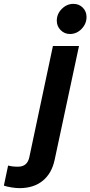

<svg xmlns="http://www.w3.org/2000/svg" viewBox="-166 -759 468 994"><path d="M196 -583Q168 -583 148 -603Q128 -623 128 -652Q128 -687 154 -713Q180 -739 214 -739Q243 -739 262.5 -719.5Q282 -700 282 -671Q282 -636 256.5 -609.5Q231 -583 196 -583ZM-65 215Q-84 215 -108 211Q-132 207 -146 202L-124 98Q-113 101 -101 102.5Q-89 104 -73 104Q-24 104 -14 54L108 -521H243L117 68Q102 139 55 177Q8 215 -65 215Z"/></svg>

Font: Red Hat Display
Style: Bold Italic
Weight: 700
Italic angle: -12°
Designer: Pentagram, MCKL
Foundry: Pentagram, MCKL
Version: Version 1.023; ttfautohint (v1.8.3)